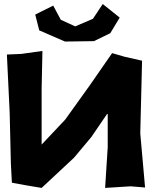

<svg xmlns="http://www.w3.org/2000/svg" viewBox="-20 -919 738 939"><path d="M13.7 -652.3 27.3 -368.2 33.2 -119.1 38.1 -25.4 107.4 -12.7 183.6 0 341.8 -147.5 426.8 -249 506.8 -366.2V-199.2L494.1 0L619.1 -7.8L689.5 -2L666 -266.6L674.8 -622.1L588.9 -641.6L528.3 -659.2L419.9 -502.9L298.8 -334L183.6 -211.9V-485.4L187.5 -669.9L84 -655.3ZM240.2 -891.6 152.3 -847.7 171.9 -770.5 297.9 -715.8 439.5 -717.8 519.5 -756.8 565.4 -833 482.4 -899.4 434.6 -827.1 347.7 -790 277.3 -822.3Z"/></svg>

Font: MaokenAssortedSans-TC
Style: Regular
Weight: 500
Version: Version 0.83